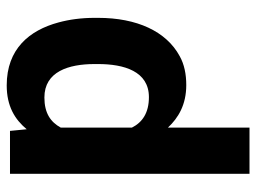

<svg xmlns="http://www.w3.org/2000/svg" viewBox="-118 -460 781 586"><g transform="rotate(-90 273.0 -167.5)"><path d="M35 203H176V-46C206 -14 246 10 306 10C339 10 369 4 394 -10C470 -51 511 -141 511 -259V-270C511 -310 506 -347 497 -380C473 -469 416 -538 305 -538C241 -538 201 -513 171 -477L166 -528H35ZM176 -156V-373C193 -404 220 -423 268 -423C347 -423 370 -349 370 -270V-259C370 -180 348 -104 269 -104C221 -104 192 -124 176 -156Z"/></g></svg>

Font: Asimov Pro
Style: Bd
Weight: 700
Designer: Google
Version: Version 2.000980; 2014